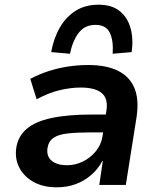

<svg xmlns="http://www.w3.org/2000/svg" viewBox="-20 -788 674 818"><path d="M222 10Q165 10 124.5 -12Q84 -34 63.5 -71.5Q43 -109 49 -156Q56 -206 92.5 -238Q129 -270 198.5 -285Q268 -300 371 -300H449L438 -224H371Q310 -224 269 -219.5Q228 -215 207 -200Q186 -185 182 -155Q178 -121 201 -102.5Q224 -84 265 -84Q301 -84 333.5 -100Q366 -116 389 -144.5Q412 -173 417 -209L433 -314Q442 -367 414 -391Q386 -415 324 -415Q282 -415 235 -404Q188 -393 136 -365L109 -452Q147 -472 187 -485Q227 -498 269.5 -504.5Q312 -511 356 -511Q432 -511 481.5 -487Q531 -463 552 -414.5Q573 -366 562 -290L516 0H403L418 -102H416Q398 -68 368.5 -42.5Q339 -17 302.5 -3.5Q266 10 222 10ZM278 -559 198 -566Q209 -626 235.5 -671.5Q262 -717 303 -742.5Q344 -768 400 -768Q455 -768 488.5 -742Q522 -716 535.5 -670.5Q549 -625 541 -566L460 -559Q464 -616 447.5 -649Q431 -682 387 -682Q342 -682 316 -649Q290 -616 278 -559Z"/></svg>

Font: Nunito Sans 7pt
Style: Bold Italic
Weight: 700
Italic angle: -9°
Version: Version 3.101;gftools[0.9.27]